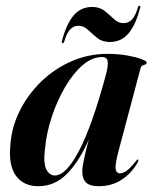

<svg xmlns="http://www.w3.org/2000/svg" viewBox="-20 -634 529 663"><path d="M390 -115Q377 -66.5 379.2 -51Q381.5 -35.5 395 -35.5Q405 -35.5 417.5 -44.5Q430 -53.5 449 -77Q454 -84 456 -83.5Q460 -82.5 455 -72.5Q434.5 -36 400.2 -13.5Q366 9 320.5 9Q290 9 277 -4Q264 -17 264 -41.5Q264 -56 270 -84.2Q276 -112.5 286.5 -151.5Q253 -76 211 -33.5Q169 9 112 9Q61.5 9 35 -27.2Q8.5 -63.5 16 -135.5Q20.5 -196.5 48.8 -252.5Q77 -308.5 122.8 -352.8Q168.5 -397 227 -422.5Q285.5 -448 350.5 -448Q388 -448 419 -442.5Q450 -437 468.2 -430Q486.5 -423 486.5 -418.5Q486.5 -411.5 477.2 -409.8Q468 -408 465.5 -399ZM135.5 -121Q129 -70.5 140 -49.2Q151 -28 169 -28Q208.5 -28 253.5 -114.5Q298.5 -201 345.5 -375Q353.5 -404.5 352 -420.8Q350.5 -437 332 -437Q298 -437 265.2 -408.8Q232.5 -380.5 205 -333.8Q177.5 -287 159 -231.2Q140.5 -175.5 135.5 -121ZM359 -489Q333 -489 315.8 -503Q298.5 -517 283.8 -531Q269 -545 250 -545Q217 -545 202 -491Q200.5 -485 196.5 -485Q192 -485 193.5 -491Q208.5 -549.5 233.5 -579.8Q258.5 -610 298.5 -610Q324.5 -610 341.8 -596Q359 -582 373.8 -568Q388.5 -554 407.5 -554Q441 -554 456 -608Q457.5 -614 461.5 -614Q466 -614 464 -608Q449.5 -549.5 424.2 -519.2Q399 -489 359 -489Z"/></svg>

Font: Fraunces 144pt SemiBold
Style: Italic
Weight: 600
Italic angle: -16°
Version: Version 1.000;[0bf87f6ff]